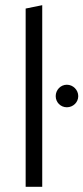

<svg xmlns="http://www.w3.org/2000/svg" viewBox="-20 -721 322 741"><path d="M79 -688V0H143V-701ZM238 -307C262 -307 282 -326 282 -350C282 -374 262 -394 238 -394C214 -394 195 -374 195 -350C195 -326 214 -307 238 -307Z"/></svg>

Font: Roundo
Style: Regular
Weight: 400
Designer: Shiva Nallaperumal
Foundry: Indian Type Foundry
Version: Version 2.000